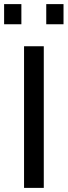

<svg xmlns="http://www.w3.org/2000/svg" viewBox="-39 -914 329 934"><path d="M78 0V-689H174V0ZM186 -796V-894H270V-796ZM-19 -796V-894H65V-796Z"/></svg>

Font: Cairo Play SemiBold
Style: Regular
Weight: 600
Designer: Mohamed Gaber, Accademia di Belle Arti di Urbino
Foundry: Kief Type Foundry, Accademia di Belle Arti di Urbino
Version: Version 3.130;gftools[0.9.24]